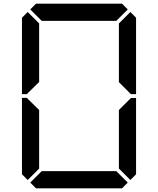

<svg xmlns="http://www.w3.org/2000/svg" viewBox="-20 -1020 856 1040"><path d="M686 -955 717 -924V-510H690L685 -514L624 -575V-893ZM130 -515 126 -510H99V-924L130 -955L192 -893V-576ZM144 -969 175 -1000H641L672 -969L610 -907H206ZM130 -45 99 -76V-490H126L130 -485L192 -424V-107ZM685 -485 690 -489H717V-76L686 -45L624 -107V-424ZM672 -31 641 0H175L144 -31L206 -93H610Z"/></svg>

Font: seg115
Style: Regular
Weight: 400
Designer: Keshikan(Twitter:@keshinomi_88pro)
Version: seg115 Version 0.46